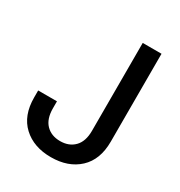

<svg xmlns="http://www.w3.org/2000/svg" viewBox="-174 -848 915 977"><g transform="rotate(30 284.0 -359.5)"><path d="M266.6 9.8Q165.5 9.8 103.5 -47.6Q41.5 -105 41.5 -211.4V-252H151.9V-210.9Q151.9 -148.9 183.1 -116.7Q214.4 -84.5 266.6 -84.5Q318.4 -84.5 349.9 -116.7Q381.3 -148.9 381.3 -210.9V-727.5H491.7V-211.4Q491.7 -105 429.9 -47.6Q368.2 9.8 266.6 9.8Z"/></g></svg>

Font: Inter 18pt Medium
Style: Regular
Weight: 500
Designer: Rasmus Andersson
Foundry: rsms
Version: Version 4.001;git-66647c0bb